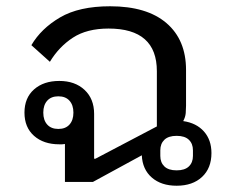

<svg xmlns="http://www.w3.org/2000/svg" viewBox="-20 -580 742 612"><path d="M543 12Q494 12 464 -14Q434 -40 432 -85L276 0H187V-121Q182 -120 178 -120Q174 -120 169 -120Q119 -120 88.5 -147Q58 -174 58 -221Q58 -268 88.5 -295Q119 -322 169 -322Q219 -322 249.5 -293.5Q280 -265 280 -217V-74H284L480 -177V-353Q480 -489 326 -489Q257 -489 212.5 -460Q168 -431 139 -383L80 -436Q111 -489 171.5 -524.5Q232 -560 331 -560Q448 -560 510.5 -506.5Q573 -453 573 -357V-243Q573 -232 572 -219.5Q571 -207 564 -194Q606 -188 630 -161Q654 -134 654 -92Q654 -44 624 -16Q594 12 543 12ZM543 -37Q569 -37 582 -49.5Q595 -62 595 -83V-101Q595 -122 582 -134.5Q569 -147 543 -147Q517 -147 504 -134.5Q491 -122 491 -101V-83Q491 -62 504 -49.5Q517 -37 543 -37ZM166 -169Q189 -169 201.5 -183Q214 -197 214 -221Q214 -245 201.5 -259Q189 -273 166 -273Q143 -273 130.5 -259Q118 -245 118 -221Q118 -197 130.5 -183Q143 -169 166 -169Z"/></svg>

Font: IBM Plex Sans Thai Looped Text
Style: Regular
Weight: 450
Designer: Mike Abbink, Paul van der Laan, Pieter van Rosmalen, Ben Mitchell, Mark Frömberg
Foundry: Bold Monday
Version: Version 1.1